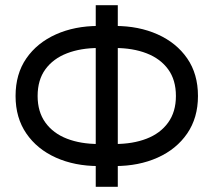

<svg xmlns="http://www.w3.org/2000/svg" viewBox="-20 -720 823 740"><path d="M349 -700V0H434V-700ZM658 -350Q658 -289 628 -247.5Q598 -206 545 -185.5Q492 -165 423 -165H360Q291 -165 238 -185.5Q185 -206 155 -247.5Q125 -289 125 -350Q125 -412 155 -453Q185 -494 238 -514.5Q291 -535 360 -535H423Q492 -535 545 -514.5Q598 -494 628 -453Q658 -412 658 -350ZM743 -350Q743 -435 701.5 -495Q660 -555 587.5 -587.5Q515 -620 423 -620H360Q268 -620 195.5 -587.5Q123 -555 81.5 -495Q40 -435 40 -350Q40 -266 81.5 -205.5Q123 -145 195.5 -112.5Q268 -80 360 -80H423Q515 -80 587.5 -112.5Q660 -145 701.5 -205.5Q743 -266 743 -350Z"/></svg>

Font: Glinicke Jost Regular
Style: Regular
Weight: 400
Version: Version 3.710